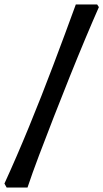

<svg xmlns="http://www.w3.org/2000/svg" viewBox="-48 -721 466 866"><path d="M-18 125 -28 107Q27 -13 83 -149.5Q139 -286 192.5 -427.5Q246 -569 294 -701H390L398 -689Q371 -628 337 -547Q303 -466 266.5 -375Q230 -284 194.5 -193Q159 -102 128 -20Q97 62 76 125Z"/></svg>

Font: Labrada ExtraBold
Style: Italic
Weight: 800
Italic angle: -7°
Designer: Mercedes Jáuregui
Foundry: Omnibus-Type Team
Version: Version 1.000; ttfautohint (v1.8.4.7-5d5b)